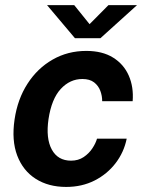

<svg xmlns="http://www.w3.org/2000/svg" viewBox="-20 -728 576 758"><path d="M241.3 10Q171.2 10 121 -22Q70.8 -54 48 -113.8Q25.3 -173.6 37.5 -256.3Q49.3 -336.6 88.6 -397.5Q127.8 -458.5 187.7 -492.7Q247.5 -527 320.6 -527Q384.3 -527 426.6 -500.6Q468.9 -474.2 488.5 -429.2Q508.1 -384.2 503.7 -328.5H383.4Q383.6 -349.1 376.1 -369.3Q368.6 -389.5 351.5 -402.8Q334.3 -416.1 305.2 -416.1Q256.2 -416.1 219.9 -376.9Q183.6 -337.7 171.5 -257.7Q160.5 -181.8 184.4 -137.8Q208.4 -93.7 260.5 -93.7Q289.2 -93.7 310.4 -108Q331.6 -122.4 344.8 -142.6Q358.1 -162.8 363 -180.6H480.2Q469.5 -127.2 436.4 -83.9Q403.2 -40.6 353.3 -15.3Q303.3 10 241.3 10ZM275.8 -577.3 165.7 -707.8H273L333.6 -632.6L408.2 -707.8H521L376.6 -577.3Z"/></svg>

Font: Public Sans Thin
Style: Italic
Weight: 100
Italic angle: -8°
Designer: The Public Sans project authors (U.S. Web Design System). Libre Franklin designed by Pablo Impallari and Rodrigo Fuenzal
Version: Version 2.000